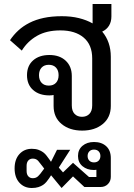

<svg xmlns="http://www.w3.org/2000/svg" viewBox="-20 -641 670 960"><path d="M537 -559Q537 -532 525 -512.5Q513 -493 491 -483Q534 -432 534 -357V-111Q534 -54 494 -21Q454 12 391 12Q328 12 288 -21Q248 -54 248 -111V-166Q238 -164 227 -164Q176 -164 145.5 -191Q115 -218 115 -265Q115 -312 145.5 -339Q176 -366 227 -366Q278 -366 308.5 -337.5Q339 -309 339 -261V-114Q339 -86 353 -71.5Q367 -57 390 -57Q413 -57 427 -71.5Q441 -86 441 -114V-349Q441 -417 398.5 -453Q356 -489 282 -489Q213 -489 165.5 -462Q118 -435 89 -388L30 -440Q48 -467 72 -489Q96 -511 127.5 -527Q159 -543 199 -551.5Q239 -560 289 -560Q336 -560 374.5 -550.5Q413 -541 443 -524V-621H537ZM139 299Q101 299 77 272.5Q53 246 53 201Q53 156 77 129.5Q101 103 139 103Q158 103 172 108Q186 113 196 120.5Q206 128 213 137.5Q220 147 226 155L235 168L265 108H331L274 197L295 221L345 173L425 244H462V208Q458 209 450 209Q415 209 392.5 190Q370 171 370 139Q370 107 392.5 88Q415 69 450 69Q488 69 511 90Q534 111 534 149V243Q534 265 519.5 279.5Q505 294 483 294H402L345 241L288 299L236 236H235L226 250Q220 259 212.5 268Q205 277 195.5 283.5Q186 290 172 294.5Q158 299 139 299ZM224 -213Q247 -213 260 -227Q273 -241 273 -265Q273 -289 260 -303Q247 -317 224 -317Q201 -317 188 -303Q175 -289 175 -265Q175 -241 188 -227Q201 -213 224 -213ZM144 250Q160 250 170.5 240Q181 230 192 214L201 202L192 190Q181 175 171 163.5Q161 152 144 152Q130 152 121.5 161.5Q113 171 113 188V214Q113 231 121.5 240.5Q130 250 144 250ZM450 171Q465 171 473.5 162Q482 153 482 139Q482 125 473.5 116Q465 107 450 107Q435 107 426.5 116Q418 125 418 139Q418 153 426.5 162Q435 171 450 171Z"/></svg>

Font: IBM Plex Sans Thai Looped Text
Style: Regular
Weight: 450
Designer: Mike Abbink, Paul van der Laan, Pieter van Rosmalen, Ben Mitchell, Mark Frömberg
Foundry: Bold Monday
Version: Version 1.1